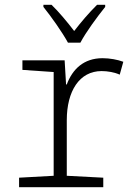

<svg xmlns="http://www.w3.org/2000/svg" viewBox="-20 -785 570 805"><path d="M265 -606H317C340 -650 388 -715 421 -756V-765H387C351 -729 322 -695 291 -655C262 -693 227 -735 196 -765H162V-756C195 -715 241 -650 265 -606ZM60 0H413V-40L260 -48V-281C260 -403 313 -487 406 -487C431 -487 460 -482 482 -472L497 -526C473 -535 440 -541 410 -541C331 -541 284 -495 260 -431H257L251 -532H74V-492L205 -483V-48L60 -40Z"/></svg>

Font: Noto Sans Mono Condensed Light
Style: Regular
Weight: 300
Width: 3
Designer: Monotype Design Team
Foundry: Monotype Imaging Inc.
Version: Version 2.014